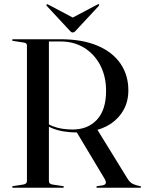

<svg xmlns="http://www.w3.org/2000/svg" viewBox="-20 -885 685 905"><path d="M585 -459Q585 -408 563 -367.8Q541 -327.5 501.5 -301.2Q462 -275 408 -266Q398.5 -264.5 388.5 -263.2Q378.5 -262 368.2 -261.2Q358 -260.5 347.5 -260.5Q312 -260.5 282.2 -265.2Q252.5 -270 228.5 -279.5Q204.5 -289 186.5 -303.5L190.5 -312Q208 -298 229.5 -289.8Q251 -281.5 274.8 -278Q298.5 -274.5 322 -274.5Q394 -274.5 437 -320.8Q480 -367 480 -457Q480 -524.5 452.8 -577Q425.5 -629.5 377.2 -659.5Q329 -689.5 266 -689.5H210.5V-33Q210.5 -24.5 214.8 -20.5Q219 -16.5 228.5 -15L275 -8Q278.5 -7.5 279.8 -6.8Q281 -6 281 -4Q281 0 275.5 0H42.5Q40 0 38.5 -1.2Q37 -2.5 37 -4Q37 -7 43 -8L88.5 -15Q98 -16.5 102.5 -20.5Q107 -24.5 107 -33V-671Q107 -677.5 102.5 -680.8Q98 -684 88.5 -685L43 -692Q37 -693 37 -696Q37 -698 38.5 -699Q40 -700 42.5 -700H266Q367.5 -700 438.8 -670Q510 -640 547.5 -585.8Q585 -531.5 585 -459ZM337.5 -268.5 435 -280 581 -43Q593.5 -23.5 607.5 -17.5Q621.5 -11.5 638.5 -8Q642 -7.5 643.5 -6.8Q645 -6 645 -4Q645 -2.5 643.5 -1.2Q642 0 639.5 0H439.5Q434 0 434 -4Q434 -5.5 435.5 -6.2Q437 -7 439.5 -8L465 -11.5Q477 -14.5 478.8 -22.2Q480.5 -30 472 -44ZM342.5 -792 208 -863Q202 -866.5 200 -864.5Q199 -863.5 198.8 -861.5Q198.5 -859.5 201 -856.5L306.5 -743Q311 -737.5 314.5 -734.8Q318 -732 323 -732Q328 -732 331.5 -734.8Q335 -737.5 339.5 -743L445 -856.5Q447.5 -859.5 447.5 -861.5Q447.5 -863.5 446 -864.5Q443.5 -866.5 438 -863L303.5 -792Z"/></svg>

Font: Fraunces 96pt
Style: Regular
Weight: 400
Version: Version 1.000;[b76b70a41]